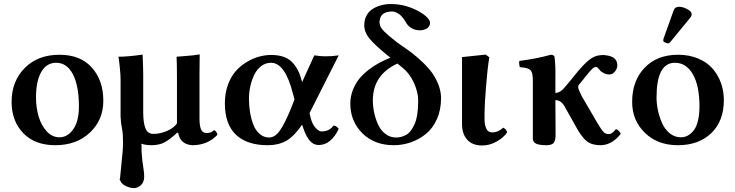

<svg xmlns="http://www.w3.org/2000/svg" viewBox="-20 -717 3681 961"><path d="M38.1 -207Q38.1 -310.5 103.8 -376.7Q169.4 -442.9 277.8 -442.9Q382.3 -442.9 439.7 -378.9Q497.1 -314.9 497.1 -212.9Q497.1 -116.2 429.9 -53.2Q362.8 9.8 256.8 9.8Q154.3 9.8 96.2 -50.8Q38.1 -111.3 38.1 -207ZM261.2 -402.8Q212.4 -402.8 186.3 -356.4Q160.2 -310.1 160.2 -230Q160.2 -178.7 173.3 -134Q186.5 -89.4 213.9 -59.6Q241.2 -29.8 277.8 -29.8Q318.4 -29.8 346.7 -70.1Q375 -110.4 375 -184.1Q375 -287.1 345 -345Q314.9 -402.8 261.2 -402.8Z M871.6 -53.2 865.7 -51.8Q831.5 -20 805.2 -5.4Q778.8 9.3 740.7 9.8Q706.5 9.8 687.5 2Q687.5 3.4 688 6.3Q688.5 9.3 688.5 11.2V37.1Q690.4 73.2 693.8 97.2Q694.3 104 698.7 130.9Q701.7 150.4 701.7 167Q701.7 190.9 689 205.6Q676.3 220.2 657.7 224.1Q639.2 226.6 614 216.1Q588.9 205.6 582.5 188L578.6 182.1Q581.5 176.3 581.5 168Q581.5 164.6 588.9 91.8Q595.7 35.2 595.7 -2Q594.7 -15.1 594.7 -42Q594.7 -43 593.8 -52.2Q592.8 -61.5 591.8 -66.9Q591.3 -69.3 587.9 -90.1Q584.5 -110.8 584.5 -121.1Q583.5 -126 583.5 -133.8V-323.2Q583.5 -341.8 579.3 -382.8Q575.2 -423.8 572.8 -433.1Q622.1 -433.1 693.8 -443.8Q696.8 -375 696.8 -342.8V-155.8Q696.8 -103.5 707.8 -75.2Q718.8 -46.9 747.6 -46.9Q781.7 -46.9 815.7 -61.5Q849.6 -76.2 865.7 -99.1V-329.1Q865.7 -399.9 863.8 -433.1Q873.5 -434.1 894 -435.5Q914.6 -437 923.8 -438Q943.4 -439 979.5 -444.8Q979.5 -434.6 979 -398.9Q978.5 -363.3 978.5 -345.2V-125Q978.5 -89.4 985.4 -71.5Q992.2 -53.7 1008.8 -51.8H1021.5Q1028.8 -52.2 1034.2 -54.4Q1039.6 -56.6 1045.2 -60.8Q1050.8 -64.9 1052.7 -65.9Q1067.9 -54.2 1067.9 -42Q1019 9.8 942.9 9.8Q881.3 5.9 871.6 -53.2Z M1226.1 -224.1Q1226.1 -188.5 1231.4 -155.5Q1236.8 -122.6 1248 -93.3Q1259.3 -64 1279.8 -46.4Q1300.3 -28.8 1327.1 -28.8Q1356.9 -28.8 1381.6 -64.7Q1406.2 -100.6 1435.5 -171.9L1454.1 -219.2L1446.3 -248Q1407.2 -402.8 1336.4 -402.8Q1309.1 -402.8 1287.1 -386Q1265.1 -369.1 1252.4 -342.3Q1239.7 -315.4 1232.9 -284.9Q1226.1 -254.4 1226.1 -224.1ZM1105.5 -200.2Q1105.5 -250.5 1120.8 -292.5Q1136.2 -334.5 1160.4 -361.6Q1184.6 -388.7 1215.8 -407.2Q1247.1 -425.8 1277.6 -433.8Q1308.1 -441.9 1337.4 -441.9Q1373.5 -441.9 1400.1 -432.4Q1426.8 -422.9 1444.3 -403.6Q1461.9 -384.3 1472.9 -361.6Q1483.9 -338.9 1492.2 -306.2L1553.2 -439.9Q1585.4 -435.1 1607.4 -435.1Q1644 -435.1 1675.3 -439.9L1529.3 -150.9L1535.2 -126Q1543.5 -94.2 1559.8 -76.7Q1576.2 -59.1 1589.4 -59.1Q1628.9 -59.1 1649.4 -88.9Q1664.6 -87.4 1675.3 -71.8Q1636.7 8.8 1575.2 8.8Q1548.8 8.8 1530.5 -12.7Q1512.2 -34.2 1498.5 -74.2L1492.2 -92.8Q1450.7 -33.2 1411.9 -11.7Q1373 9.8 1320.3 9.8Q1216.3 9.8 1160.9 -42.7Q1105.5 -95.2 1105.5 -200.2Z M1995.1 -377.9 1969.2 -398.9Q1846.2 -342.3 1846.2 -214.8Q1846.2 -183.6 1853 -152.1Q1859.9 -120.6 1873 -92.3Q1886.2 -64 1909.4 -46.4Q1932.6 -28.8 1962.4 -28.8Q1975.1 -28.8 1986.3 -31.5Q1997.6 -34.2 2011 -41Q2024.4 -47.9 2034.9 -61.3Q2045.4 -74.7 2054.4 -94.2Q2063.5 -113.8 2068.4 -144Q2073.2 -174.3 2073.2 -212.9Q2073.2 -254.9 2052 -302Q2030.8 -349.1 1995.1 -377.9ZM1934.1 -428.2 1920.4 -439Q1855 -492.2 1829.1 -524.2Q1803.2 -556.2 1803.2 -590.8Q1803.2 -618.2 1814.7 -639.4Q1826.2 -660.6 1845.7 -672.6Q1865.2 -684.6 1888.2 -690.7Q1911.1 -696.8 1936.5 -696.8Q2000.5 -696.8 2059.1 -668.9Q2089.8 -654.8 2111.1 -636.2Q2132.3 -617.7 2132.3 -603Q2132.3 -572.8 2091.3 -565.9Q2081.1 -564.5 2072.3 -565.9Q2056.2 -566.9 2038.6 -576.9Q2021 -586.9 2009.3 -608.9Q1995.1 -633.3 1978.3 -645.8Q1961.4 -658.2 1946.3 -659.2Q1939 -660.2 1927.2 -658.2Q1879.4 -652.8 1879.4 -602.1Q1879.4 -600.1 1880.4 -598.1Q1881.8 -581.1 1902.8 -559.8Q1923.8 -538.6 1967.3 -504.9Q1981.4 -495.6 1985.4 -492.2Q2017.1 -470.7 2041.5 -452.1Q2065.9 -433.6 2095 -406Q2124 -378.4 2142.8 -352.3Q2161.6 -326.2 2174.6 -292.7Q2187.5 -259.3 2187.5 -225.1Q2187.5 -166.5 2166.5 -120.1Q2145.5 -73.7 2111.1 -46.1Q2076.7 -18.6 2035.6 -4.4Q1994.6 9.8 1951.2 9.8Q1854 9.8 1793.7 -50Q1733.4 -109.9 1733.4 -198.2Q1733.4 -233.9 1746.1 -266.4Q1758.8 -298.8 1778.3 -322.8Q1797.9 -346.7 1825.2 -367.7Q1852.5 -388.7 1878.7 -402.6Q1904.8 -416.5 1934.1 -428.2Z M2405.3 -118.2Q2405.3 -92.3 2414.1 -73.2Q2422.9 -54.2 2443.4 -54.2Q2473.1 -54.2 2499 -78.1Q2517.1 -67.4 2518.1 -54.2Q2501 -28.3 2465.8 -8.5Q2430.7 11.2 2393.1 11.2Q2344.7 11.2 2318.6 -17.6Q2292.5 -46.4 2292.5 -97.2V-431.2L2411.1 -443.8L2429.2 -430.2Q2420.4 -379.9 2412.8 -285.6Q2405.3 -191.4 2405.3 -157.2Z M2760.7 -46.9Q2761.7 -18.1 2752.9 -4.2Q2744.1 9.8 2715.8 9.8Q2679.7 9.8 2663.6 2.2Q2647.5 -5.4 2647 -22.9V-49.8V-312Q2647 -341.3 2641.8 -354.5Q2636.7 -367.7 2624.3 -373Q2611.8 -378.4 2582 -380.9Q2580.1 -385.7 2578.9 -395.5Q2577.6 -405.3 2579.6 -412.1Q2665.5 -422.9 2736.8 -442.9Q2742.7 -442.9 2744.6 -441.9Q2751 -440.4 2753.9 -436Q2755.9 -434.1 2755.9 -428.2Q2761.2 -391.6 2759.8 -320.8V-252Q2785.6 -252 2811 -285.2L2842.8 -323.2Q2848.6 -331.1 2850.6 -333Q2898.4 -393.1 2927.5 -416.3Q2956.5 -439.5 2986.8 -440.9Q3001.5 -442.9 3015.6 -439.9Q3069.8 -432.6 3069.8 -390.1Q3069.8 -374 3057.9 -359.1Q3045.9 -344.2 3029.8 -344.2Q3007.8 -344.2 2986.8 -360.8Q2984.4 -363.3 2979.5 -369.4Q2974.6 -375.5 2970.9 -378.7Q2967.3 -381.8 2964.8 -381.8Q2954.1 -381.8 2944.6 -373Q2935.1 -364.3 2907.7 -330.1Q2904.8 -327.1 2899.9 -319.8L2876 -291Q2874 -288.1 2874 -276.9Q2875 -270 2894 -231Q2898.4 -225.1 2900.9 -220.2L2966.8 -106.9Q2989.3 -68.8 2999.8 -57.4Q3010.3 -45.9 3025.9 -45.9H3027.8Q3037.1 -46.4 3044.4 -51.8Q3051.8 -57.1 3063 -70.8Q3070.8 -68.8 3077.6 -61.3Q3084.5 -53.7 3086.9 -46.9Q3043.5 8.3 2987.8 9.8Q2945.3 9.8 2922.1 -6.3Q2898.9 -22.5 2874 -63L2810.1 -176.8Q2791 -215.8 2759.8 -215.8Q2759.8 -107.9 2760.7 -69.8Z M3357.9 -402.8Q3266.1 -402.8 3266.1 -229Q3266.1 -198.7 3272.9 -165.8Q3279.8 -132.8 3293.5 -101.6Q3307.1 -70.3 3331.8 -50Q3356.4 -29.8 3388.2 -29.8Q3404.8 -29.8 3419.9 -37.1Q3435.1 -44.4 3449.5 -60.8Q3463.9 -77.1 3472.4 -108.9Q3481 -140.6 3481 -184.1Q3481 -287.6 3448 -345.2Q3415 -402.8 3357.9 -402.8ZM3144 -207Q3144 -312.5 3206.3 -377.7Q3268.6 -442.9 3374 -442.9Q3429.2 -442.9 3473.4 -424.6Q3517.6 -406.2 3545.4 -375Q3573.2 -343.8 3588.1 -303Q3603 -262.2 3603 -215.8Q3603 -111.3 3540.3 -50.8Q3477.5 9.8 3373 9.8Q3271.5 9.8 3207.8 -52.2Q3144 -114.3 3144 -207ZM3379.9 -683.1Q3397 -683.1 3419.4 -671.4Q3441.9 -659.7 3441.9 -646Q3441.9 -637.2 3436 -629.9L3335.9 -507.8Q3330.1 -500 3325.2 -500Q3318.4 -500 3309.1 -504.2Q3299.8 -508.3 3299.8 -513.2Q3299.8 -520 3300.8 -522.9L3352.1 -666Q3357.9 -683.1 3379.9 -683.1Z"/></svg>

Font: Common Serif SemiBold
Style: Regular
Weight: 600
Designer: Philipp H. Poll, Khaled Hosny
Foundry: Stefan Peev, Context Ltd.
Version: Version 1.026